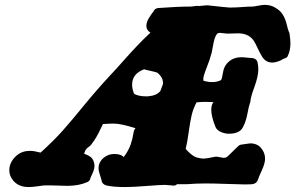

<svg xmlns="http://www.w3.org/2000/svg" viewBox="-20 -757 1195 777"><path d="M563.5 -476.6Q514.6 -459 514.6 -414.1Q514.6 -405.3 516.6 -396.5Q518.6 -387.7 520.5 -382.8L522.5 -377.9Q523.4 -377 528.3 -374.5Q533.2 -372.1 544.4 -369.6Q555.7 -367.2 568.4 -367.2H579.1Q614.3 -370.1 628.9 -388.7L639.6 -417V-421.9Q639.6 -443.4 618.2 -461.9Q614.3 -464.8 589.4 -470.2Q564.5 -475.6 563.5 -476.6ZM528.3 -238.3Q468.8 -256.8 441.4 -256.8Q440.4 -256.8 439 -256.8Q437.5 -256.8 436.5 -256.8Q427.7 -256.8 418.5 -256.3Q409.2 -255.9 403.3 -255.4Q397.5 -254.9 396.5 -254.9Q377.9 -213.9 362.8 -190.9Q347.7 -168 341.3 -164.1Q335 -160.2 329.6 -154.3Q324.2 -148.4 320.3 -134.8Q346.7 -126 354.5 -113.3Q362.3 -100.6 362.3 -85.9Q362.3 -72.3 354 -54.7Q345.7 -37.1 345.7 -35.2Q342.8 -23.4 332 -19.5Q297.9 -4.9 252 -4.9Q240.2 -4.9 217.3 -5.9Q194.3 -6.8 182.6 -6.8H163.1Q156.2 -6.8 133.8 -3.4Q111.3 0 96.7 0Q55.7 0 34.2 -25.4Q17.6 -44.9 17.6 -67.4Q17.6 -102.5 48.8 -128.9Q70.3 -146.5 101.6 -146.5Q111.3 -146.5 121.6 -144.5Q131.8 -142.6 138.7 -140.6L144.5 -139.6Q198.2 -188.5 233.4 -228Q268.6 -267.6 317.9 -328.1Q367.2 -388.7 426.8 -453.1Q447.3 -474.6 477.5 -508.8Q507.8 -543 533.2 -569.8Q558.6 -596.7 588.9 -625Q572.3 -634.8 572.3 -652.3Q572.3 -660.2 575.2 -668.5Q578.1 -676.8 582 -683.1Q585.9 -689.5 589.8 -695.3Q593.8 -701.2 596.7 -705.1L599.6 -708Q605.5 -723.6 621.1 -724.6Q701.2 -730.5 754.9 -730.5Q757.8 -730.5 769 -732.4Q780.3 -734.4 783.2 -732.4L815.4 -735.4H821.3Q900.4 -726.6 907.2 -726.6H918Q933.6 -726.6 960 -728.5Q986.3 -730.5 1002.9 -730.5Q1007.8 -730.5 1024.4 -733.9Q1041 -737.3 1051.8 -737.3Q1075.2 -737.3 1092.8 -726.6Q1114.3 -714.8 1125 -696.8Q1135.7 -678.7 1140.6 -657.2Q1145.5 -635.7 1148.4 -629.9Q1149.4 -628.9 1151.4 -623Q1155.3 -597.7 1155.3 -581.1Q1155.3 -551.8 1143.6 -528.3Q1140.6 -523.4 1132.8 -521Q1125 -518.6 1121.1 -515.6Q1120.1 -514.6 1115.2 -512.2Q1110.4 -509.8 1100.6 -506.8Q1090.8 -503.9 1082 -503.9Q1055.7 -503.9 1041 -527.3Q1031.2 -543 1022 -563.5Q1012.7 -584 1005.4 -594.2Q998 -604.5 985.4 -612.3Q967.8 -622.1 944.3 -622.1Q939.5 -622.1 926.8 -621.6Q914.1 -621.1 905.3 -621.1H901.4Q893.6 -621.1 883.8 -622.6Q874 -624 871.1 -624Q863.3 -624 859.4 -621.1Q852.5 -613.3 848.6 -600.6Q844.7 -587.9 841.3 -568.4Q837.9 -548.8 836.9 -544.9Q830.1 -517.6 816.4 -483.4Q802.7 -449.2 802.7 -437.5Q802.7 -432.6 803.7 -429.7H805.7Q807.6 -428.7 811 -428.2Q814.5 -427.7 818.4 -426.8Q822.3 -425.8 827.6 -425.3Q833 -424.8 838.9 -424.8Q858.4 -424.8 874 -432.6Q877.9 -434.6 882.8 -465.3Q887.7 -496.1 914.1 -513.7Q931.6 -525.4 957 -525.4Q965.8 -525.4 978 -523.9Q990.2 -522.5 994.1 -522.5H996.1Q1019.5 -521.5 1022.5 -502.9Q1025.4 -488.3 1025.4 -476.6Q1025.4 -448.2 1009.8 -405.8Q994.1 -363.3 993.2 -345.7Q993.2 -342.8 991.2 -338.9Q987.3 -329.1 981 -295.4Q974.6 -261.7 960.9 -238.3Q946.3 -215.8 906.2 -215.8Q890.6 -215.8 874.5 -222.7Q858.4 -229.5 852.5 -242.2Q835 -285.2 835 -312.5Q835 -333 843.8 -343.8Q840.8 -343.8 829.1 -344.2Q817.4 -344.7 810.5 -344.7Q793 -344.7 775.4 -342.8Q761.7 -317.4 755.4 -290Q749 -262.7 743.7 -222.7Q738.3 -182.6 731.4 -154.3Q732.4 -153.3 739.7 -145.5Q747.1 -137.7 755.9 -130.9Q764.6 -124 772.5 -121.1Q790 -115.2 804.7 -115.2Q815.4 -115.2 847.7 -122.1Q848.6 -122.1 850.6 -122.6Q852.5 -123 854.5 -123Q860.4 -123 871.1 -120.6Q881.8 -118.2 883.8 -118.2Q888.7 -118.2 892.6 -119.1Q896.5 -120.1 901.4 -124.5Q906.2 -128.9 910.2 -132.8Q914.1 -136.7 924.3 -146.5Q934.6 -156.2 943.4 -165Q949.2 -170.9 957 -171.9Q991.2 -176.8 992.2 -176.8Q1021.5 -176.8 1037.1 -157.2Q1052.7 -138.7 1052.7 -115.2Q1052.7 -95.7 1039.1 -66.4Q1025.4 -37.1 1024.4 -31.2Q1019.5 -14.6 1002 -11.7Q992.2 -10.7 967.8 -10.7Q949.2 -10.7 896.5 -12.7Q843.8 -14.6 812.5 -14.6Q775.4 -14.6 738.3 -11.7H696.3Q691.4 -5.9 682.6 -5.9Q676.8 -5.9 665.5 -7.3Q654.3 -8.8 647.5 -8.8Q628.9 -8.8 573.2 -4.4Q517.6 0 486.3 0Q437.5 0 409.2 -6.8Q391.6 -12.7 390.6 -29.3Q390.6 -31.2 384.8 -47.9Q378.9 -64.5 378.9 -76.2Q378.9 -101.6 400.4 -119.1Q418.9 -133.8 441.4 -133.8Q470.7 -133.8 480.5 -121.1Q501 -148.4 509.3 -173.8Q517.6 -199.2 519.5 -215.3Q521.5 -231.4 528.3 -238.3Z"/></svg>

Font: Essays1743
Style: BoldItalic
Weight: 700
Italic angle: -10°
Designer: Based on the typeface in a 1743 English translation of the essays of Montaigne.  PostScript/TrueType font designed by Jo
Version: Version 002.100